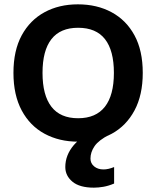

<svg xmlns="http://www.w3.org/2000/svg" viewBox="-20 -631 720 885"><path d="M339 -611Q427 -611 494.5 -574.5Q562 -538 600 -468Q638 -398 638 -295Q638 -193 600 -122Q562 -51 495 -14.5Q428 22 340 22Q253 22 185.5 -14.5Q118 -51 80 -122Q42 -193 42 -295Q42 -398 80 -468Q118 -538 185 -574.5Q252 -611 339 -611ZM340 -503Q258 -503 217 -450.5Q176 -398 176 -295Q176 -192 217 -139Q258 -86 340 -86Q422 -86 463.5 -139Q505 -192 505 -295Q505 -398 464 -450.5Q423 -503 340 -503ZM448 -45 484 -10Q435 15 416 42.5Q397 70 397 100Q397 122 414 136Q431 150 457 150Q479 150 506 139V215Q480 226 456.5 230Q433 234 413 234Q347 234 314 206.5Q281 179 281 139Q281 84 320 38Q359 -8 448 -45Z"/></svg>

Font: Podkova ExtraBold
Style: Regular
Weight: 800
Designer: Ilya Yudin
Foundry: Cyreal (www.cyreal.org)
Version: Version 2.103